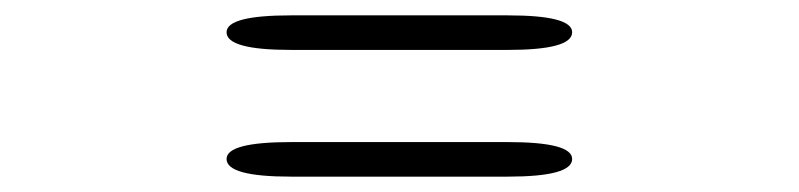

<svg xmlns="http://www.w3.org/2000/svg" viewBox="-20 -505 1040 250"><path d="M359 -275Q275 -275 275 -298Q275 -320 359 -320H641Q725 -320 725 -298Q725 -275 641 -275ZM359 -440Q275 -440 275 -463Q275 -485 359 -485H641Q725 -485 725 -463Q725 -440 641 -440Z"/></svg>

Font: Resource Han Rounded JP Heavy
Style: Regular
Weight: 900
Designer: Cyano Hao (round all glyphs); Ryoko NISHIZUKA 西塚涼子 (kana, bopomofo & ideographs); Paul D. Hunt (Latin, Greek & Cyrillic)
Foundry: Cyano Hao
Version: 0.990